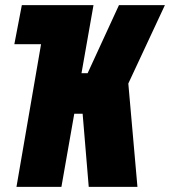

<svg xmlns="http://www.w3.org/2000/svg" viewBox="-20 -731 665 751"><path d="M44.4 0H220.2L270.5 -286.1H303.2L327.1 0H517.6L481.9 -404.3L625 -710.9H445.3L322.8 -444.8H298.8L345.7 -710.9H65.4L36.1 -558.1H140.6Z"/></svg>

Font: Roboto Flex Super Cond Black
Style: Italic
Weight: 900
Width: 3
Italic angle: -10°
Designer: Berlow after Robertson
Foundry: Google
Version: Version 3.200;Glyphs 3.3 (3311)